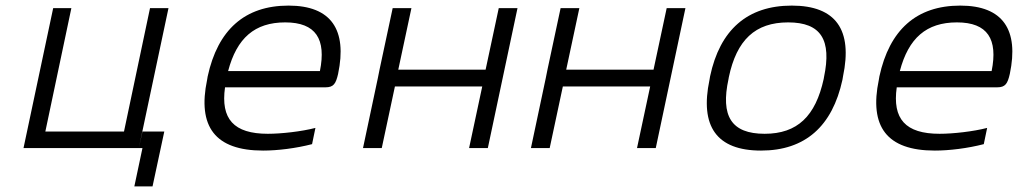

<svg xmlns="http://www.w3.org/2000/svg" viewBox="-20 -529 3640 686"><path d="M170 -500 64 0H476L582 -500H516L423 -59H142L235 -500ZM460 137H525L567 -59H489L476 0H489Z M1188 -265C1221 -422 1164 -509 1011 -509C854 -509 758 -422 722 -256L720 -244C685 -77 748 9 920 9C972 9 1037 1 1095 -14L1107 -72C1057 -59 985 -51 937 -51C815 -51 768 -104 784 -217H1143C1172 -217 1180 -230 1188 -265ZM795 -275C826 -393 890 -449 999 -449C1109 -449 1146 -389 1123 -275Z M1277 0H1344L1391 -220H1703L1656 0H1723L1829 -500H1762L1715 -280H1403L1450 -500H1383L1336 -280L1330 -250Z M1877 0H1944L1991 -220H2303L2256 0H2323L2429 -500H2362L2315 -280H2003L2050 -500H1983L1936 -280L1930 -250Z M2517 -256 2515 -244C2480 -78 2540 9 2699 9C2857 9 2954 -78 2990 -244L2992 -256C3027 -422 2967 -509 2809 -509C2650 -509 2552 -422 2517 -256ZM2583 -247 2584 -253C2612 -386 2678 -449 2796 -449C2914 -449 2952 -386 2924 -253L2923 -247C2894 -114 2829 -51 2712 -51C2593 -51 2554 -114 2583 -247Z M3588 -265C3621 -422 3564 -509 3411 -509C3254 -509 3158 -422 3122 -256L3120 -244C3085 -77 3148 9 3320 9C3372 9 3437 1 3495 -14L3507 -72C3457 -59 3385 -51 3337 -51C3215 -51 3168 -104 3184 -217H3543C3572 -217 3580 -230 3588 -265ZM3195 -275C3226 -393 3290 -449 3399 -449C3509 -449 3546 -389 3523 -275Z"/></svg>

Font: LT Wave Mono Light
Style: Italic
Weight: 300
Designer: Daniel Lyons
Version: Version 2.5 (Glyphs App)